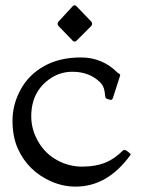

<svg xmlns="http://www.w3.org/2000/svg" viewBox="-20 -691 542 720"><path d="M266.1 -537.6Q259.3 -532.7 253.4 -537.6L198.7 -594.2Q193.4 -602.1 198.7 -609.4L253.4 -668.5Q259.8 -673.8 266.1 -668.5L322.8 -609.4Q328.1 -601.6 322.8 -594.2ZM440.9 -126.5Q448.7 -134.3 469.2 -113.8Q470.7 -112.3 468.8 -109.4Q383.3 8.8 263.7 8.8Q217.3 8.8 173.8 -9.8Q84.5 -48.8 46.4 -134.8Q26.9 -178.7 26.9 -239Q26.9 -299.3 57.4 -355.2Q87.9 -411.1 145.8 -443.4Q203.6 -475.6 283.7 -475.6Q363.8 -475.6 420.9 -418.5Q421.4 -418 430.2 -412.1Q431.2 -411.1 430.2 -406.7L403.8 -324.7Q401.4 -317.4 397.9 -316.7Q394.5 -315.9 385.7 -318.8Q377 -321.8 376 -323.7Q375 -325.7 372.3 -347.4Q369.6 -369.1 354 -383.8Q314 -421.9 251.5 -421.9Q208 -421.9 171.9 -398.7Q135.7 -375.5 116.5 -339.6Q97.2 -303.7 97.2 -254.4Q97.2 -205.1 123.5 -159.7Q149.9 -114.3 194.6 -90.1Q239.3 -65.9 288.8 -66.2Q338.4 -66.4 373.8 -80.6Q409.2 -94.7 440.9 -126.5Z"/></svg>

Font: Della Respira
Style: Regular
Weight: 500
Version: Version 0.201